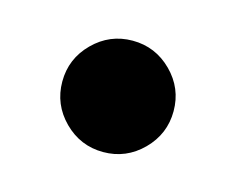

<svg xmlns="http://www.w3.org/2000/svg" viewBox="-41 -207 332 270"><g transform="rotate(15 125.0 -72.0)"><path d="M125 9.6Q91.7 9.6 67.8 -14.3Q44 -38.2 44 -71.5Q44 -104.8 67.8 -128.6Q91.7 -152.5 125 -152.5Q158.3 -152.5 182.2 -128.6Q206 -104.8 206 -71.5Q206 -38.2 182.2 -14.3Q158.3 9.6 125 9.6Z"/></g></svg>

Font: Red Hat Display
Style: Regular
Weight: 300
Designer: Pentagram, MCKL
Foundry: Pentagram, MCKL
Version: Version 1.023